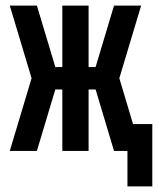

<svg xmlns="http://www.w3.org/2000/svg" viewBox="-20 -540 565 687"><path d="M436 127V0H388L322 -220H297V0H203V-220H178L112 0H15L93 -260L15 -520H112L178 -300H203V-520H297V-300H322L388 -520H485L407 -260L456 -96H525V127Z"/></svg>

Font: Iosevka SS08 Regular
Style: Bold
Weight: 700
Monospace: yes
Designer: Belleve Invis
Foundry: Belleve Invis
Version: Version 16.3.4; ttfautohint (v1.8.4)